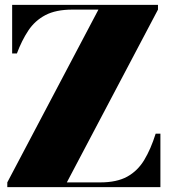

<svg xmlns="http://www.w3.org/2000/svg" viewBox="-20 -770 714 790"><path d="M10 0V-19.5L385 -730.5H278Q210 -730.5 166.8 -707.8Q123.5 -685 96.5 -644.2Q69.5 -603.5 49.5 -550H30V-750H630V-730.5L255 -19.5H392Q460.5 -19.5 503.5 -43.2Q546.5 -67 573.5 -111.8Q600.5 -156.5 620.5 -220H640V0Z"/></svg>

Font: Bodoni Moda Black
Style: Regular
Weight: 900
Version: Version 2.005